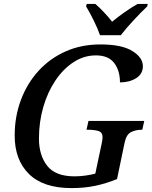

<svg xmlns="http://www.w3.org/2000/svg" viewBox="-20 -951 776 981"><path d="M345 10Q201 10 128 -62Q55 -134 55 -258Q55 -355 86.5 -439.5Q118 -524 176 -588Q234 -652 314.5 -688Q395 -724 493 -724Q602 -724 656 -690.5Q710 -657 710 -613Q710 -573 675.5 -551.5Q641 -530 593 -530Q593 -590 563.5 -629Q534 -668 470 -668Q409 -668 356 -633.5Q303 -599 263 -539.5Q223 -480 201 -403.5Q179 -327 179 -243Q179 -158 221 -104Q263 -50 361 -50Q388 -50 417 -54Q446 -58 467 -64L500 -220Q504 -238 504 -250Q504 -275 483 -281.5Q462 -288 432 -288H422L432 -333H717L707 -288H703Q674 -288 649.5 -276Q625 -264 616 -219L578 -36Q521 -13 466 -1.5Q411 10 345 10ZM491 -771Q479 -806 458 -848Q437 -890 420 -918L423 -931H467Q488 -913 511.5 -888Q535 -863 553 -840Q580 -863 616.5 -888.5Q653 -914 683 -931H735L732 -918Q702 -890 663.5 -848.5Q625 -807 597 -771Z"/></svg>

Font: Noto Serif Medium
Style: Italic
Weight: 500
Italic angle: -12°
Designer: Monotype Design Team
Foundry: Monotype Imaging Inc.
Version: Version 2.014; ttfautohint (v1.8.4.7-5d5b)